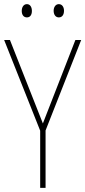

<svg xmlns="http://www.w3.org/2000/svg" viewBox="-20 -907 412 927"><path d="M85 -854C85 -837 93 -823 110 -823C126 -823 134 -836 134 -854C134 -872 126 -887 110 -887C93 -887 85 -871 85 -854ZM239 -855C239 -837 248 -823 264 -823C281 -823 289 -837 289 -855C289 -873 280 -887 264 -887C248 -887 239 -872 239 -855ZM187 -311 28 -714H0L174 -276V0H200V-277L372 -714H344Z"/></svg>

Font: Noto Sans Khmer UI Condensed Thin
Style: Regular
Weight: 100
Width: 3
Designer: Danh Hong and the Monotype Design Team
Foundry: Monotype Imaging Inc.
Version: Version 2.002